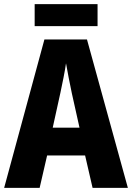

<svg xmlns="http://www.w3.org/2000/svg" viewBox="-20 -905 636 925"><path d="M426 0 390 -156H207L171 0H0L194 -715H399L596 0ZM326 -456Q319 -490 311 -530Q303 -570 298 -600Q294 -571 286 -531Q278 -491 271 -458L234 -290H363ZM450 -885V-779H147V-885Z"/></svg>

Font: Noto Sans Arabic UI Cn XBd
Style: Regular
Weight: 800
Width: 3
Designer: Monotype Design Team, Nadine Chahine and Nizar Qandah
Foundry: Monotype Imaging Inc.
Version: Version 2.010; ttfautohint (v1.8.4.7-5d5b)